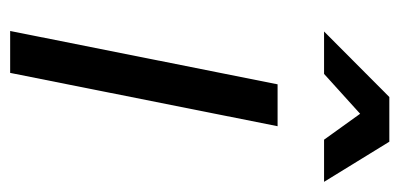

<svg xmlns="http://www.w3.org/2000/svg" viewBox="-224 -562 786 378"><g transform="rotate(90 169.0 -373.0)"><path d="M146 -526.5H228.5L123.5 0H41ZM42 -618 171 -746.5H259L338 -618H255L204 -689L125.5 -618Z"/></g></svg>

Font: Argentum Sans Light
Style: Italic
Weight: 300
Italic angle: -11.3°
Designer: Julieta Ulanovsky (font), Owen Earl (portions from Jones font), Cristiano Sobral (main changes and remaster)
Foundry: Julieta Ulanovsky (font), Owen Earl (portions from Jones font), Cristiano Sobral (main changes and remaster)
Version: Version 3.127